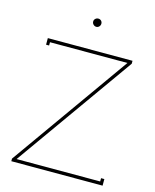

<svg xmlns="http://www.w3.org/2000/svg" viewBox="-125 -932 820 1016"><g transform="rotate(15 285.5 -424.0)"><path d="M270 -810.1Q263.2 -816.9 263.2 -826.2Q263.2 -835.4 270 -841.8Q276.9 -848.1 286.1 -848.1Q295.4 -848.1 301.8 -841.8Q308.1 -835.4 308.1 -826.2Q308.1 -816.9 301.8 -810.1Q295.4 -803.2 286.1 -803.2Q276.9 -803.2 270 -810.1ZM518.1 -663.1 60.1 -18.1H518.1V-36.1H536.1V0H36.1V-14.2L495.1 -661.1H70.8V-643.1H54.2V-679.2H518.1Z"/></g></svg>

Font: Rawengulk
Style: Light
Weight: 300
Version: Version 0.92